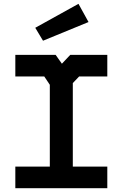

<svg xmlns="http://www.w3.org/2000/svg" viewBox="-20 -982 640 1002"><path d="M60 -695.5V-583H211L240 -539.5V-112.5H60V0H540V-112.5H360V-548.5L393 -583H540V-695.5H346.5L303 -649.5L270.5 -695.5ZM389.5 -962 164 -837 204.5 -769.5 442 -867Z"/></svg>

Font: Kode
Style: Regular
Weight: 400
Monospace: yes
Designer: Isa Ozler
Foundry: Kadena LLC
Version: Version 1.000;gftools[0.9.28]